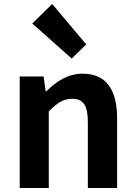

<svg xmlns="http://www.w3.org/2000/svg" viewBox="-20 -944 681 964"><path d="M79 0H225V-385C267 -426 296 -448 342 -448C397 -448 421 -417 421 -331V0H568V-349C568 -490 516 -574 395 -574C319 -574 262 -534 213 -486H209L199 -560H79ZM340 -650 413 -721 242 -924 142 -826Z"/></svg>

Font: Noto Sans Mono CJK JP Bold
Style: Regular
Weight: 700
Designer: Ryoko NISHIZUKA (kana & ideographs); Paul D. Hunt (Latin, Greek & Cyrillic); Wenlong ZHANG (bopomofo); Sandoll Communica
Foundry: Adobe Systems Incorporated
Version: Version 1.004;PS 1.004;hotconv 1.0.82;makeotf.lib2.5.63406